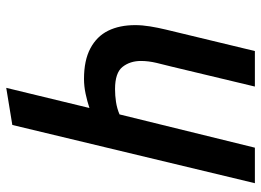

<svg xmlns="http://www.w3.org/2000/svg" viewBox="-128 -688 817 600"><g transform="rotate(-90 280.0 -388.5)"><path d="M7 0 189 -758 305 -777 242 -517Q263 -524 286.5 -529Q310 -534 333 -534Q391 -534 428.5 -514Q466 -494 483.5 -458.5Q501 -423 501 -374Q501 -352 497 -327.5Q493 -303 487 -278L420 0H309L371 -259Q377 -282 383 -307.5Q389 -333 389 -356Q389 -390 370.5 -413.5Q352 -437 301 -437Q281 -437 261 -434Q241 -431 222 -423L118 0Z"/></g></svg>

Font: Ubuntu Sans Mono Medium
Style: Italic
Weight: 500
Italic angle: -13.5°
Monospace: yes
Designer: Dalton Maag Ltd
Foundry: Dalton Maag Ltd
Version: Version 1.006